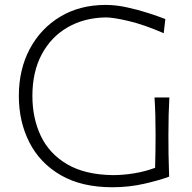

<svg xmlns="http://www.w3.org/2000/svg" viewBox="-20 -766 795 796"><path d="M623 -70.3Q624 -109.4 624.5 -141.8Q625 -174.3 625 -206.1Q625 -252.9 624 -288.8Q623 -324.7 620.6 -361.8H682.1Q680.2 -324.7 679.2 -288.8Q678.2 -252.9 678.2 -206.1Q678.2 -167 678.7 -126.5Q679.2 -85.9 681.2 -33.7Q642.6 -19 579.1 -4.4Q515.6 10.3 445.8 10.3Q318.4 10.3 231.9 -39.8Q145.5 -89.8 101.8 -175.8Q58.1 -261.7 58.1 -368.2Q58.1 -478 103.5 -563.2Q148.9 -648.4 230 -697Q311 -745.6 418.5 -745.6Q460 -745.6 505.1 -735.8Q550.3 -726.1 592.3 -712.6Q634.3 -699.2 665.5 -687L658.7 -628.4Q577.6 -663.6 513.9 -678.7Q450.2 -693.8 418.5 -693.8Q329.1 -692.4 260.5 -652.8Q191.9 -613.3 153.1 -540.8Q114.3 -468.3 114.3 -368.2Q114.3 -275.9 149.4 -202.1Q184.6 -128.4 258.5 -85Q332.5 -41.5 448.2 -40Q490.7 -40 535.9 -47.4Q581.1 -54.7 623 -70.3Z"/></svg>

Font: Pinar DS1-Light
Style: Regular
Weight: 300
Designer: Amin Abedi
Version: Version 2.000